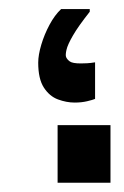

<svg xmlns="http://www.w3.org/2000/svg" viewBox="-20 -395 268 415"><path d="M185.5 -181.2Q180.6 -179.1 168.4 -176.2Q156.2 -173.3 141.4 -173.3Q123.7 -173.3 105.3 -180.1Q87 -186.9 74.8 -205.7Q62.6 -224.5 62.6 -259.5Q62.6 -276 69.2 -298.3Q75.8 -320.5 87 -341.4Q98.1 -362.2 112.1 -375.4H174V-369.6Q149.2 -338.3 137.7 -318.3Q126.1 -298.3 123.7 -287.3Q121.2 -276.4 122.8 -271.9Q124.9 -266.5 130.9 -262.2Q136.8 -257.9 154.6 -257.9Q160.8 -257.9 168.4 -258.3Q176 -258.7 185.5 -260.3ZM104.5 0V-124.5H218.8V0Z"/></svg>

Font: Markazi Text
Style: Regular
Weight: 400
Designer: Borna Izadpanah (Arabic designer), Fiona Ross (Arabic design director) and Florian Runge (Latin designer)
Foundry: Borna Izadpanah and Florian Runge
Version: Version 1.000